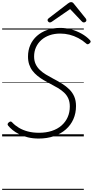

<svg xmlns="http://www.w3.org/2000/svg" viewBox="-20 -1276 868 1796"><path d="M342 20Q286 20 240 8.5Q194 -3 158.5 -21Q123 -39 97.5 -60Q72 -81 56 -101Q50 -108 51.5 -116Q53 -124 62 -131Q73 -140 80 -139.5Q87 -139 95 -130Q120 -103 156.5 -81Q193 -59 240 -46.5Q287 -34 345 -34Q411 -34 464.5 -51.5Q518 -69 555.5 -102Q593 -135 613 -180Q633 -225 633 -280Q633 -323 619 -354.5Q605 -386 580 -409.5Q555 -433 521.5 -453Q488 -473 451 -492Q418 -509 387.5 -527Q357 -545 330.5 -566.5Q304 -588 284 -614Q264 -640 253 -673Q242 -706 242 -747Q242 -806 263.5 -855Q285 -904 325.5 -940Q366 -976 421.5 -995.5Q477 -1015 544 -1015Q596 -1015 647.5 -1000.5Q699 -986 744 -960.5Q789 -935 820 -902Q829 -893 828 -885.5Q827 -878 817 -870Q808 -862 800 -862Q792 -862 786 -869Q752 -899 712 -920Q672 -941 630 -951.5Q588 -962 544 -962Q489 -962 444.5 -946.5Q400 -931 367.5 -902.5Q335 -874 317 -834.5Q299 -795 299 -748Q299 -708 313 -677.5Q327 -647 351.5 -623Q376 -599 409 -579Q442 -559 480 -539Q523 -517 561 -493Q599 -469 628.5 -440Q658 -411 674.5 -373Q691 -335 691 -284Q691 -217 666.5 -161.5Q642 -106 596 -65.5Q550 -25 485.5 -2.5Q421 20 342 20ZM446 -1066Q438 -1066 431.5 -1073Q425 -1080 425 -1087Q425 -1093 427.5 -1096.5Q430 -1100 434 -1104L615 -1243Q624 -1250 631 -1253Q638 -1256 646 -1256Q653 -1256 659 -1252.5Q665 -1249 670 -1242L783 -1102Q786 -1098 787 -1093.5Q788 -1089 788 -1086Q788 -1077 780 -1071.5Q772 -1066 764 -1066Q759 -1066 754 -1068.5Q749 -1071 745 -1076L636 -1191L468 -1075Q461 -1070 456.5 -1068Q452 -1066 446 -1066ZM0 490H764V500H0ZM0 -20H764V0H0ZM0 -505H764V-500H0ZM0 -1010H764V-1000H0Z"/></svg>

Font: Playwrite RO Guides
Style: Regular
Weight: 400
Designer: Veronika Burian, José Scaglione
Foundry: TypeTogether
Version: Version 1.003